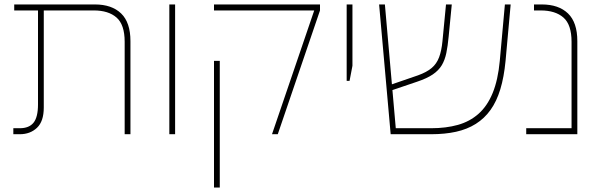

<svg xmlns="http://www.w3.org/2000/svg" viewBox="-20 -604 2703 864"><path d="M541 0V-416Q541 -493 504.5 -525Q468 -557 402 -557H44V-584H407Q483 -584 525 -543.5Q567 -503 567 -419V0ZM40 0V-27H69Q111 -27 131 -52Q151 -77 151 -134V-572H177V-120Q177 -58 146.5 -29Q116 0 69 0Z M742 0V-584H768V0Z M1204 0 1394 -557H943V-584H1420V-557L1230 0ZM943 240V-330H969V240Z M1540 -240V-584H1566V-308L1553 -240Z M1738 0 1686 -584H1712L1761 -27H1920Q1987 -27 2040.5 -42Q2094 -57 2133.5 -92Q2173 -127 2197 -185.5Q2221 -244 2229 -330L2252 -584H2278L2255 -330Q2248 -257 2231.5 -202.5Q2215 -148 2187.5 -109.5Q2160 -71 2121 -46.5Q2082 -22 2032 -11Q1982 0 1920 0ZM1741 -197 1739 -223 1861 -265Q1900 -279 1922.5 -298Q1945 -317 1956 -346.5Q1967 -376 1971 -418L1987 -584H2013L1999 -440Q1995 -397 1988.5 -365.5Q1982 -334 1968 -310.5Q1954 -287 1927.5 -269Q1901 -251 1856 -236Z M2348 0V-27H2552V-416Q2552 -493 2515.5 -525Q2479 -557 2413 -557H2383V-584H2418Q2494 -584 2536 -543.5Q2578 -503 2578 -419V0Z"/></svg>

Font: Noto Sans Hebrew Thin
Style: Regular
Weight: 250
Designer: Monotype Design Team
Foundry: Monotype Imaging Inc.
Version: Version 2.003